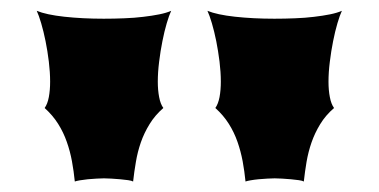

<svg xmlns="http://www.w3.org/2000/svg" viewBox="-20 -816 704 357"><path d="M436.5 -478.5Q434.6 -497.6 431.2 -516.1Q427.7 -534.7 421.6 -552.2Q415.5 -569.8 405.5 -585.7Q395.5 -601.6 380.4 -615.2Q385.7 -622.6 388.2 -635.5Q390.6 -648.4 390.6 -664.1Q390.6 -681.6 388.2 -701.4Q385.7 -721.2 382.1 -739.5Q378.4 -757.8 374 -772.7Q369.6 -787.6 365.7 -795.9Q383.3 -788.6 417 -784.9Q450.7 -781.2 490.2 -781.2Q509.8 -781.2 528.6 -782Q547.4 -782.7 563.7 -784.7Q580.1 -786.6 593.5 -789.3Q606.9 -792 615.7 -795.9Q611.8 -787.6 607.4 -772.7Q603 -757.8 599.4 -739.5Q595.7 -721.2 593.3 -701.4Q590.8 -681.6 590.8 -664.1Q590.8 -648.4 593.3 -635.5Q595.7 -622.6 601.1 -615.2Q585.4 -601.6 575.4 -585.2Q565.4 -568.8 559.3 -551.3Q553.2 -533.7 550 -515.1Q546.9 -496.6 544.9 -478.5Q542.5 -480 535.6 -481Q528.8 -481.9 520.8 -482.7Q512.7 -483.4 504.4 -483.9Q496.1 -484.4 490.7 -484.4Q485.4 -484.4 477.1 -483.9Q468.8 -483.4 460.7 -482.7Q452.6 -481.9 445.8 -480.7Q439 -479.5 436.5 -478.5ZM119.1 -478.5Q117.2 -497.6 113.8 -516.1Q110.4 -534.7 104.2 -552.2Q98.1 -569.8 88.1 -585.7Q78.1 -601.6 63 -615.2Q68.4 -622.6 70.8 -635.5Q73.2 -648.4 73.2 -664.1Q73.2 -681.6 70.8 -701.4Q68.4 -721.2 64.7 -739.5Q61 -757.8 56.6 -772.7Q52.2 -787.6 48.3 -795.9Q65.9 -788.6 99.6 -784.9Q133.3 -781.2 172.9 -781.2Q192.4 -781.2 211.2 -782Q230 -782.7 246.3 -784.7Q262.7 -786.6 276.1 -789.3Q289.6 -792 298.3 -795.9Q294.4 -787.6 290 -772.7Q285.6 -757.8 282 -739.5Q278.3 -721.2 275.9 -701.4Q273.4 -681.6 273.4 -664.1Q273.4 -648.4 275.9 -635.5Q278.3 -622.6 283.7 -615.2Q268.1 -601.6 258.1 -585.2Q248 -568.8 241.9 -551.3Q235.8 -533.7 232.7 -515.1Q229.5 -496.6 227.5 -478.5Q225.1 -480 218.3 -481Q211.4 -481.9 203.4 -482.7Q195.3 -483.4 187 -483.9Q178.7 -484.4 173.3 -484.4Q168 -484.4 159.7 -483.9Q151.4 -483.4 143.3 -482.7Q135.3 -481.9 128.4 -480.7Q121.6 -479.5 119.1 -478.5Z"/></svg>

Font: Arbutus
Style: Regular
Weight: 400
Designer: Karolina Lach
Foundry: Sorkin Type Co.
Version: Version 1.002